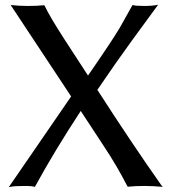

<svg xmlns="http://www.w3.org/2000/svg" viewBox="-20 -768 708 800"><path d="M16.6 11.7 276.4 -366.2 24.4 -747.1Q59.6 -743.2 96.7 -743.2Q136.7 -743.2 161.1 -746.1H164.1L166 -744.1Q186.5 -700.2 248 -605Q309.6 -509.8 346.7 -453.1Q449.2 -601.6 478.5 -651.4L532.2 -747.1Q543.9 -743.2 582 -743.2Q614.3 -743.2 638.7 -748L529.3 -598.6Q463.9 -508.8 385.7 -393.6Q526.4 -174.8 652.3 3.9L658.2 10.7Q619.1 6.8 582 6.8Q541 6.8 515.6 9.8H512.7L510.7 7.8Q466.8 -77.1 418 -150.9Q369.1 -224.6 316.4 -305.7Q205.1 -135.7 127 7.8L125 10.7Q113.3 6.8 89.8 6.8Q41 6.8 27.3 9.8Z"/></svg>

Font: GenEi LateGo v2
Style: Medium
Weight: 500
Designer: o_tamon (Modified)
Foundry: o_tamon / Adobe Systems Incorporated / FONT 910 / Philipp H. Poll
Version: Version 2.1;Original Version 1.004